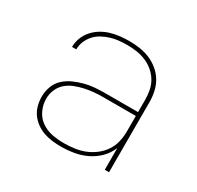

<svg xmlns="http://www.w3.org/2000/svg" viewBox="-121 -669 842 819"><g transform="rotate(30 300.0 -260.0)"><path d="M268 8Q247 8 225.5 5.5Q204 3 183.5 -4Q163 -11 145 -24Q127 -37 114.5 -54.5Q102 -72 96.5 -93.5Q91 -115 91 -136Q91 -162 100 -186.5Q109 -211 128 -228.5Q147 -246 170.5 -256.5Q194 -267 218.5 -273.5Q243 -280 269 -282Q295 -284 320 -284H480V-345Q480 -368 475.5 -391Q471 -414 459 -434Q447 -454 429 -469Q411 -484 389.5 -493Q368 -502 345 -505.5Q322 -509 298 -509Q278 -509 257.5 -507Q237 -505 217.5 -499Q198 -493 179.5 -483Q161 -473 147.5 -458Q134 -443 126 -424Q118 -405 118 -384H97Q97 -407 105.5 -429Q114 -451 129.5 -468.5Q145 -486 165 -498Q185 -510 207 -516.5Q229 -523 252 -525.5Q275 -528 298 -528Q324 -528 350 -524Q376 -520 399.5 -510Q423 -500 443.5 -483Q464 -466 477 -444Q490 -422 495.5 -396.5Q501 -371 501 -345V0H480V-107Q468 -77 445 -54Q422 -31 393 -17Q364 -3 332 2.5Q300 8 268 8ZM271 -11Q297 -11 323 -14.5Q349 -18 373 -27.5Q397 -37 418 -53Q439 -69 453.5 -90.5Q468 -112 474 -137.5Q480 -163 480 -189V-265H320Q297 -265 274.5 -263Q252 -261 229.5 -256Q207 -251 185.5 -242.5Q164 -234 147 -219Q130 -204 121 -182.5Q112 -161 112 -138Q112 -109 124.5 -82Q137 -55 161 -38.5Q185 -22 213.5 -16.5Q242 -11 271 -11Z"/></g></svg>

Font: Zed Sans Thin Extended
Style: Regular
Weight: 100
Width: 7
Designer: Belleve Invis
Foundry: Belleve Invis
Version: Version 1.0.0; ttfautohint (v1.8.4)